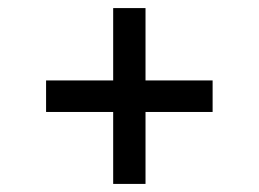

<svg xmlns="http://www.w3.org/2000/svg" viewBox="-20 -594 640 475"><path d="M260 -139V-317H94V-395H260V-574H340V-395H506V-317H340V-139Z"/></svg>

Font: Red Hat Display Medium
Style: Regular
Weight: 500
Designer: Pentagram, MCKL
Foundry: Pentagram, MCKL
Version: Version 1.023